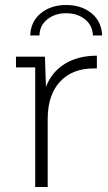

<svg xmlns="http://www.w3.org/2000/svg" viewBox="-20 -749 431 769"><path d="M138 -607H101Q103 -663 143.5 -696Q184 -729 245 -729Q306 -729 346.5 -696Q387 -663 389 -607H352Q351 -647 320.5 -671.5Q290 -696 245 -696Q200 -696 169.5 -671.5Q139 -647 138 -607ZM164 -401Q187 -461 240 -493.5Q293 -526 368 -526V-475H356Q269 -475 220 -421.5Q171 -368 171 -272V0H121V-479H44V-522H160Z"/></svg>

Font: mBank Light
Style: Regular
Weight: 300
Designer: Julieta Ulanovsky
Foundry: Julieta Ulanovsky
Version: Version 7.200;PS 007.200;hotconv 1.0.88;makeotf.lib2.5.64775